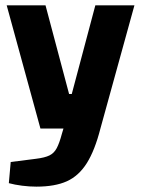

<svg xmlns="http://www.w3.org/2000/svg" viewBox="-20 -520 526 717"><path d="M131 -40 5 -500H150L238 -169H248L336 -500H482L355 -40ZM116 177Q90 177 62.5 173.5Q35 170 13 164L20 85L114 73Q147 69 164.5 60.5Q182 52 192 33Q202 14 211 -20L217 -40H355Q334 42 304 89.5Q274 137 229.5 157Q185 177 116 177Z"/></svg>

Font: Changa ExtraLight SemiBold
Style: Regular
Weight: 600
Version: Version 3.002; ttfautohint (v1.8.2)